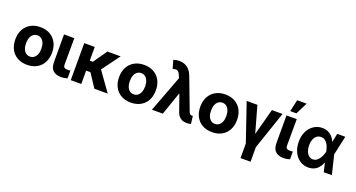

<svg xmlns="http://www.w3.org/2000/svg" viewBox="-54 -1561 4716 2546"><g transform="rotate(20 2304.0 -288.0)"><path d="M281.2 7.8Q202.6 7.8 144.2 -25Q85.8 -57.7 53.9 -117.4Q21.9 -177.1 21.9 -257.4Q21.9 -338.2 53.9 -397.8Q85.8 -457.4 144.2 -490.4Q202.6 -523.4 281.2 -523.4Q360.4 -523.4 418.5 -490.4Q476.7 -457.4 508.6 -397.8Q540.6 -338.2 540.6 -257.4Q540.6 -177.1 508.7 -117.4Q476.9 -57.7 418.6 -25Q360.4 7.8 281.2 7.8ZM281.2 -108.4Q313.2 -108.4 337.5 -126.3Q361.9 -144.1 375.5 -177.6Q389.1 -211.1 389.1 -257.4Q389.1 -304.1 375.5 -337.6Q361.9 -371.2 337.6 -389.4Q313.4 -407.6 281.2 -407.6Q248.8 -407.6 224.6 -389.6Q200.4 -371.5 186.9 -337.9Q173.4 -304.4 173.4 -257.4Q173.6 -211.1 187.1 -177.6Q200.6 -144.1 224.8 -126.3Q249 -108.4 281.2 -108.4Z M607 -539.1H752.1L750.4 -168.9Q750.3 -136.7 764.8 -125.7Q779.3 -114.6 807.2 -114.6Q820.5 -114.6 830.8 -115.6Q841 -116.6 850 -117.4V-8.2Q830.7 -1.6 808 2.3Q785.4 6.2 760.9 6.2Q689.8 6.2 648.3 -30.4Q606.8 -67.1 607 -151.4Z M1046.3 -522.5V0H898V-522.5ZM1411.9 -522.5 1165.6 -188.5H1021.1L1002.9 -329.5H1090.4L1225.4 -522.5ZM1231.1 0 1088.5 -216.8 1216 -285 1419.9 0Z M1745.6 7.8Q1667 7.8 1608.6 -25Q1550.2 -57.7 1518.2 -117.4Q1486.2 -177.1 1486.2 -257.4Q1486.2 -338.2 1518.2 -397.8Q1550.2 -457.4 1608.6 -490.4Q1667 -523.4 1745.6 -523.4Q1824.7 -523.4 1882.9 -490.4Q1941 -457.4 1973 -397.8Q2005 -338.2 2005 -257.4Q2005 -177.1 1973.1 -117.4Q1941.2 -57.7 1883 -25Q1824.7 7.8 1745.6 7.8ZM1745.6 -108.4Q1777.5 -108.4 1801.9 -126.3Q1826.3 -144.1 1839.8 -177.6Q1853.4 -211.1 1853.4 -257.4Q1853.4 -304.1 1839.8 -337.6Q1826.3 -371.2 1802 -389.4Q1777.7 -407.6 1745.6 -407.6Q1713.2 -407.6 1689 -389.6Q1664.7 -371.5 1651.3 -337.9Q1637.8 -304.4 1637.8 -257.4Q1638 -211.1 1651.5 -177.6Q1664.9 -144.1 1689.2 -126.3Q1713.4 -108.4 1745.6 -108.4Z M2535.1 9Q2494.9 8.8 2467 -4.8Q2439.2 -18.4 2422 -40.7Q2404.8 -63 2395.6 -88.1L2304.2 -348.8L2245.4 -495.9L2228.8 -537.3Q2216.6 -566.2 2205.1 -584.6Q2193.6 -602.9 2173.7 -608.1Q2153.8 -613.3 2116.7 -602.3L2083.3 -718Q2099.8 -724.3 2119.3 -728.2Q2138.9 -732 2163.2 -731.8Q2212.7 -732 2249.4 -714.9Q2286 -697.9 2311.1 -668.3Q2336.2 -638.7 2351.3 -600.4L2516.3 -164.5Q2526.6 -135.5 2535.8 -121.5Q2545.1 -107.5 2566.5 -107.6Q2569.6 -107.5 2572 -108Q2574.4 -108.4 2581.3 -109L2594.6 1.2Q2584.9 4 2568.1 6.5Q2551.3 9 2535.1 9ZM2043.5 0 2256.9 -566 2350.9 -320.9H2307.5L2197.2 0Z M2891.6 7.8Q2813 7.8 2754.6 -25Q2696.2 -57.7 2664.2 -117.4Q2632.2 -177.1 2632.2 -257.4Q2632.2 -338.2 2664.2 -397.8Q2696.2 -457.4 2754.6 -490.4Q2813 -523.4 2891.6 -523.4Q2970.7 -523.4 3028.9 -490.4Q3087 -457.4 3119 -397.8Q3151 -338.2 3151 -257.4Q3151 -177.1 3119.1 -117.4Q3087.2 -57.7 3029 -25Q2970.7 7.8 2891.6 7.8ZM2891.6 -108.4Q2923.5 -108.4 2947.9 -126.3Q2972.3 -144.1 2985.8 -177.6Q2999.4 -211.1 2999.4 -257.4Q2999.4 -304.1 2985.8 -337.6Q2972.3 -371.2 2948 -389.4Q2923.7 -407.6 2891.6 -407.6Q2859.2 -407.6 2835 -389.6Q2810.7 -371.5 2797.3 -337.9Q2783.8 -304.4 2783.8 -257.4Q2784 -211.1 2797.5 -177.6Q2810.9 -144.1 2835.2 -126.3Q2859.4 -108.4 2891.6 -108.4Z M3184.2 -539.1H3335.5L3440.2 -166.4L3540.2 -539.1H3690.4L3508.4 -4.7V201.2H3366.6V-4.7Z M3746.2 -539.1H3891.3L3889.6 -168.9Q3889.5 -136.7 3904 -125.7Q3918.5 -114.6 3946.4 -114.6Q3959.7 -114.6 3969.9 -115.6Q3980.2 -116.6 3989.2 -117.4V-8.2Q3969.8 -1.6 3947.2 2.3Q3924.5 6.2 3900.1 6.2Q3829 6.2 3787.5 -30.4Q3746 -67.1 3746.2 -151.4ZM3772.9 -609.6 3810.4 -776.6H3943.7L3860.6 -609.6Z M4249.9 11.7Q4182.2 11 4129.7 -25Q4077.2 -60.9 4047.6 -124.2Q4017.9 -187.4 4017.9 -269.5Q4017.9 -351.8 4049 -413.9Q4080.1 -476 4133.3 -510.9Q4186.5 -545.9 4252.2 -545.9Q4296.1 -545.9 4331.6 -530.3Q4367.1 -514.7 4393.4 -486.5Q4419.6 -458.3 4434.9 -419.5H4480L4516.7 -270.5L4582.9 0H4467.7L4406 -270.5Q4400.4 -297.3 4390.8 -324.8Q4381.2 -352.2 4365.9 -375.5Q4350.6 -398.7 4328.8 -412.9Q4306.9 -427.1 4276.9 -427.1Q4241.2 -427.1 4215.7 -407.1Q4190.2 -387.1 4176.7 -351.9Q4163.1 -316.7 4163 -270.9Q4163.1 -224.3 4176.8 -188Q4190.4 -151.8 4215.1 -131.1Q4239.8 -110.4 4272.2 -110.4Q4300.4 -110.4 4322.7 -125.2Q4344.9 -140.1 4361.6 -164Q4378.3 -187.9 4389.5 -215.5Q4400.7 -243.1 4406 -268.6L4462.2 -539.1H4575.7L4516.7 -268.6L4480 -122.3H4436.4Q4422 -84.6 4396.8 -54.1Q4371.7 -23.5 4335.3 -5.9Q4298.8 11.7 4249.9 11.7Z"/></g></svg>

Font: Inter Display V
Style: Regular
Weight: 400
Designer: Rasmus Andersson
Foundry: rsms
Version: Version 3.015;git-src